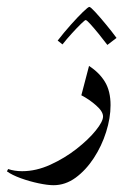

<svg xmlns="http://www.w3.org/2000/svg" viewBox="-76 -381 373 562"><path d="M-55.7 120.6 -52.2 113.8Q-33.2 120.1 -11.2 120.1Q29.8 120.1 71.5 101.1Q113.3 82 148.2 54.7Q183.1 27.3 204.3 1Q225.6 -25.4 225.6 -40Q225.6 -54.7 205.3 -72.5Q185.1 -90.3 162.1 -102.1L184.6 -188Q214.8 -168.5 231.2 -141.4Q247.6 -114.3 247.6 -73.2Q247.6 -35.6 234.6 5.4Q221.7 46.4 198.5 81.8Q175.3 117.2 145.3 139.2Q115.2 161.1 80.6 161.1Q63.5 161.1 36.9 155.5Q10.3 149.9 -15.4 140.6Q-41 131.3 -55.7 120.6ZM265.1 -270 238.3 -249.5Q226.1 -265.6 212.4 -282.5Q198.7 -299.3 188.2 -310.8Q177.7 -322.3 174.8 -322.3Q172.4 -322.3 160.9 -311Q149.4 -299.8 134.5 -283.4Q119.6 -267.1 106.9 -251L92.8 -262.2Q110.8 -285.6 131.1 -308.3Q151.4 -331.1 166.7 -345.9Q182.1 -360.8 185.5 -360.8Q189 -360.8 202.9 -345.7Q216.8 -330.6 234.1 -309.6Q251.5 -288.6 265.1 -270Z"/></svg>

Font: Lateef
Style: Regular
Weight: 400
Designer: SIL International
Foundry: SIL International
Version: Version 4.200